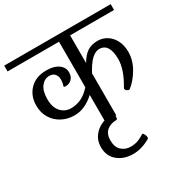

<svg xmlns="http://www.w3.org/2000/svg" viewBox="-218 -817 1217 1260"><g transform="rotate(-30 390.5 -187.0)"><path d="M377 -203Q304 -136 226 -136Q174 -136 131 -158.5Q88 -181 63 -222Q38 -263 38 -317Q38 -390 84 -437.5Q130 -485 210 -485Q268 -485 301 -461Q334 -437 334 -399Q334 -368 315.5 -349.5Q297 -331 270 -331Q263 -331 259.5 -332.5Q256 -334 256 -339Q256 -342 260 -352Q264 -362 264 -385Q264 -411 250 -427.5Q236 -444 209 -444Q172 -444 147 -411.5Q122 -379 122 -317Q122 -255 152.5 -221.5Q183 -188 228 -188Q269 -188 305 -204.5Q341 -221 377 -261V-606H-13V-650H794V-606H461V-396Q488 -443 520 -464Q552 -485 598 -485Q636 -485 668 -465Q700 -445 719 -408Q738 -371 738 -322Q738 -258 703.5 -199Q669 -140 624 -105Q622 -103 617 -103Q611 -103 602 -109Q593 -115 593 -125Q593 -130 594 -130Q657 -235 657 -313Q657 -372 638 -402.5Q619 -433 581 -433Q521 -433 461 -318V0H377Z M269 131Q269 83 295 48.5Q321 14 360.5 -3Q400 -20 439 -20Q448 -20 451.5 -14Q455 -8 455 6Q455 27 447 27Q402 27 373.5 51Q345 75 345 124Q345 175 373 200.5Q401 226 440 226Q473 226 495.5 217.5Q518 209 532 200Q546 191 548 191Q554 191 560.5 204.5Q567 218 567 227Q567 236 559 240Q493 276 432 276Q362 276 315.5 237.5Q269 199 269 131Z"/></g></svg>

Font: Kurale
Style: Regular
Weight: 400
Designer: Eduardo Rodriguez Tunni
Foundry: Eduardo Rodriguez Tunni
Version: Version 2.000